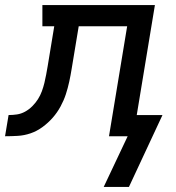

<svg xmlns="http://www.w3.org/2000/svg" viewBox="-76 -540 696 761"><path d="M335 201 430 0H356L428 -436H236L208 -267Q204 -242 198.5 -216.5Q193 -191 185 -166.5Q177 -142 164 -118Q151 -94 133 -73.5Q115 -53 92.5 -36.5Q70 -20 45 -11.5Q20 -3 -5.5 -1.5Q-31 0 -56 0L-42 -84Q-25 -84 -8.5 -86.5Q8 -89 23.5 -97.5Q39 -106 52 -119Q65 -132 74.5 -147Q84 -162 90 -178.5Q96 -195 100 -211.5Q104 -228 107 -244.5Q110 -261 113 -278L139 -436H92V-520H538L466 -84H568L435 201Z"/></svg>

Font: Iosevka Etoile Medium
Style: Italic
Weight: 500
Italic angle: -9°
Designer: Belleve Invis
Foundry: Belleve Invis
Version: Version 22.1.2; ttfautohint (v1.8.4)